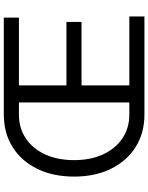

<svg xmlns="http://www.w3.org/2000/svg" viewBox="93 -860 767 993"><g transform="rotate(-90 476.5 -363.5)"><path d="M380.7 0Q284.8 0 212.5 -45.6Q140.3 -91.3 100 -173.1Q59.7 -255 59.7 -363.6Q59.7 -473 100 -554.9Q140.3 -636.7 212.5 -682Q284.8 -727.3 380.7 -727.3H882.1V-649.1H531.2V-403.4H859.4V-325.3H531.2V-78.1H887.8V0ZM443.2 -78.1V-649.1H380.7Q310.4 -649.1 257.3 -613.6Q204.2 -578.1 174.5 -513.8Q144.9 -449.6 144.9 -363.6Q144.9 -278.4 174.5 -214.1Q204.2 -149.9 257.3 -114Q310.4 -78.1 380.7 -78.1Z"/></g></svg>

Font: Inter UI
Style: Regular
Weight: 400
Designer: Rasmus Andersson
Foundry: rsms
Version: 3.2;8d6f07862